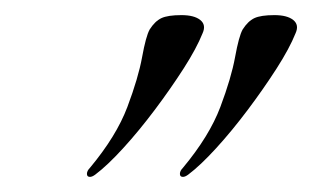

<svg xmlns="http://www.w3.org/2000/svg" viewBox="-20 -577 413 254"><path d="M222 -343Q218 -343 218 -347Q218 -351 222 -355Q257 -397 271.5 -435.5Q286 -474 291 -501.5Q296 -529 301 -538Q308 -549 316.5 -553Q325 -557 343 -557Q360 -557 368 -550.5Q376 -544 371 -533Q363 -513 346 -486.5Q329 -460 308 -432Q287 -404 266 -381Q245 -358 229 -346Q225 -343 222 -343ZM99 -343Q95 -343 95 -347Q95 -351 99 -355Q134 -397 148.5 -435.5Q163 -474 168 -501.5Q173 -529 178 -538Q185 -549 193.5 -553Q202 -557 220 -557Q237 -557 245 -550.5Q253 -544 248 -533Q240 -513 223 -486.5Q206 -460 185 -432Q164 -404 143 -381Q122 -358 106 -346Q102 -343 99 -343Z"/></svg>

Font: Arizonia
Style: Regular
Weight: 400
Designer: Robert E. Leuschke
Foundry: Robert E. Leuschke
Version: Version 1.010; ttfautohint (v1.8.4.7-5d5b)